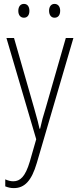

<svg xmlns="http://www.w3.org/2000/svg" viewBox="-20 -724 402 986"><path d="M74 -668C74 -648 84 -633 103 -633C121 -633 131 -647 131 -668C131 -690 121 -704 103 -704C84 -704 74 -689 74 -668ZM232 -669C232 -648 242 -633 260 -633C279 -633 289 -647 289 -669C289 -690 278 -704 260 -704C242 -704 232 -689 232 -669ZM13 -529 166 -9 133 106C110 183 84 207 48 207C34 207 20 203 7 197V233C22 239 35 242 51 242C106 242 142 205 169 113L357 -529H318L214 -167C202 -130 194 -99 186 -63H183C178 -86 173 -107 156 -166L52 -529Z"/></svg>

Font: Noto Sans Arabic UI Cn XLt
Style: Regular
Weight: 200
Width: 3
Designer: Monotype Design Team, Nadine Chahine and Nizar Qandah
Foundry: Monotype Imaging Inc.
Version: Version 2.010